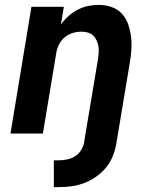

<svg xmlns="http://www.w3.org/2000/svg" viewBox="-20 -548 640 788"><path d="M221 220H201V110H221Q237 110 254.5 106.5Q272 103 287 94Q302 85 312 69.5Q322 54 325 38L331 0Q344 -76 356.5 -152Q369 -228 382 -304Q384 -317 385 -330.5Q386 -344 384 -357Q382 -370 376.5 -382Q371 -394 362 -402.5Q353 -411 340.5 -414.5Q328 -418 314 -418Q296 -418 278 -412.5Q260 -407 245.5 -395Q231 -383 222.5 -366Q214 -349 211 -331L156 0H23L109 -520H242L230 -447Q243 -466 261 -482Q279 -498 299.5 -508.5Q320 -519 342 -523.5Q364 -528 386 -528Q413 -528 438.5 -519Q464 -510 481 -491Q498 -472 506.5 -447Q515 -422 518 -395.5Q521 -369 519 -341.5Q517 -314 512 -286L458 38Q454 64 444 90Q434 116 416.5 138Q399 160 375.5 176.5Q352 193 326 203Q300 213 273.5 216.5Q247 220 221 220Z"/></svg>

Font: Iosevka SS04 XBd Ex
Style: Italic
Weight: 800
Width: 7
Italic angle: -9°
Monospace: yes
Designer: Belleve Invis
Foundry: Belleve Invis
Version: Version 19.0.0; ttfautohint (v1.8.4)